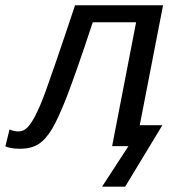

<svg xmlns="http://www.w3.org/2000/svg" viewBox="-68 -548 652 720"><path d="M541 -78.6 401.4 151.9H314.9L413.6 0H352.5L442.4 -464.4H279.8Q247.1 -365.2 222.7 -295.7Q198.2 -226.1 182.6 -185.5Q150.4 -103.5 127.4 -64.9Q103.5 -24.9 76.4 -7.6Q49.3 9.8 6.8 9.8Q-9.8 9.8 -23.4 7.6Q-37.1 5.4 -47.9 1L-32.2 -62.5Q-16.1 -55.2 1.5 -55.2Q20 -55.2 34.4 -69.6Q48.8 -84 64.9 -115.2Q73.2 -130.9 83 -154.1Q92.8 -177.2 104 -208Q115.2 -238.8 142.8 -318.8Q170.4 -398.9 213.4 -528.3H543.5L456.1 -78.6Z"/></svg>

Font: Arimo
Style: Italic
Weight: 400
Italic angle: -12°
Designer: Steve Matteson
Foundry: Monotype Imaging Inc.
Version: Version 1.33